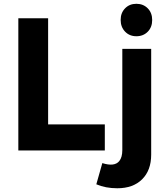

<svg xmlns="http://www.w3.org/2000/svg" viewBox="-20 -797 890 1017"><path d="M77.1 -700.2H234.9V-138.2H535.2V0H77.1ZM627.9 -2V-538.1H780.8V22Q780.8 105 732.9 152.6Q685.1 200.2 601.1 200.2Q539.1 200.2 490.2 179.2L522 66.9Q586.4 87.4 611.8 56.2Q627.9 36.1 627.9 -2ZM762.5 -752.9Q786.1 -729 786.1 -690.9Q786.1 -652.8 762.5 -628.9Q738.8 -605 702.4 -605Q666 -605 642.6 -629.4Q619.1 -653.8 619.1 -691.4Q619.1 -729 642.6 -752.9Q666 -776.9 702.4 -776.9Q738.8 -776.9 762.5 -752.9Z"/></svg>

Font: Montserrat-SemiBold
Style: Regular
Weight: 600
Designer: Julieta Ulanovsky
Foundry: Julieta Ulanovsky
Version: Version 6.001